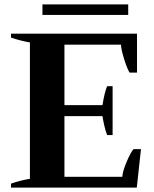

<svg xmlns="http://www.w3.org/2000/svg" viewBox="-20 -853 700 873"><path d="M563 -785H173V-833H563ZM621 -175 602 0H30V-18Q72 -33 116 -40V-660Q75 -667 30 -682V-700H603V-523H569Q558 -541 544.5 -584Q531 -627 530 -650H273V-375H446Q455 -432 467 -461H492V-239H467Q459 -260 453.5 -285Q448 -310 446 -325H273V-49H536Q538 -75 555.5 -116.5Q573 -158 587 -175Z"/></svg>

Font: Trirong Bold
Style: Regular
Weight: 700
Designer: Katatrad Team
Foundry: CadsonDemak
Version: Version 1.000